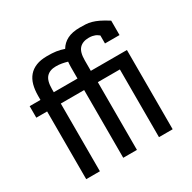

<svg xmlns="http://www.w3.org/2000/svg" viewBox="-176 -981 1151 1154"><g transform="rotate(-30 400.0 -404.0)"><path d="M195 -470V0H100V-470H25V-550H100V-577.5Q100 -620 109.2 -653.5Q118.5 -687 138.5 -710.2Q158.5 -733.5 189.8 -746Q221 -758.5 265 -758.5Q283.5 -758.5 298.8 -757.8Q314 -757 327.8 -755Q341.5 -753 354.5 -749.8Q367.5 -746.5 382 -741.5Q401 -774 435 -791.2Q469 -808.5 522 -808.5Q544.5 -808.5 563.2 -807.5Q582 -806.5 602.2 -801Q622.5 -795.5 647.2 -783.8Q672 -772 706.5 -750V-650H605.5V-705.5Q599.5 -710 593.2 -714.2Q587 -718.5 579.2 -721.5Q571.5 -724.5 561.5 -726.5Q551.5 -728.5 538 -728.5Q495 -728.5 472.2 -704.2Q449.5 -680 449.5 -622.5V-550H700V0H605V-470H452V0H357V-470ZM357 -627.5Q357 -637.5 357.5 -647Q358 -656.5 359 -666Q340.5 -671.5 321.2 -675Q302 -678.5 281 -678.5Q238 -678.5 215.2 -654.2Q192.5 -630 192.5 -572.5V-550H357Z"/></g></svg>

Font: B612
Style: Regular
Weight: 400
Designer: Nicolas Chauveau, Thomas Paillot, Jonathan Favre-Lamarine, Jean-Luc Vinot
Foundry: AIRBUS
Version: Version 1.008